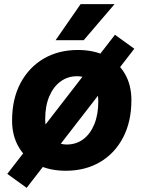

<svg xmlns="http://www.w3.org/2000/svg" viewBox="-20 -808 690 922"><path d="M108 94 15 27 532 -641 625 -574ZM296 12Q217 12 159 -18Q101 -48 69.5 -102.5Q38 -157 38 -229Q38 -333 78.5 -409Q119 -485 190 -526.5Q261 -568 354 -568Q433 -568 490.5 -538Q548 -508 579.5 -454Q611 -400 611 -327Q611 -224 571 -147.5Q531 -71 460 -29.5Q389 12 296 12ZM300 -114Q346 -114 380 -139.5Q414 -165 433 -211.5Q452 -258 452 -321Q452 -375 424 -408.5Q396 -442 350 -442Q305 -442 270.5 -416.5Q236 -391 216.5 -345Q197 -299 197 -235Q197 -199 210 -172Q223 -145 246.5 -129.5Q270 -114 300 -114ZM247 -615 367 -788H530L382 -615Z"/></svg>

Font: Azeret Mono Thin
Style: Bold Italic
Weight: 700
Italic angle: -12°
Version: Version 1.002